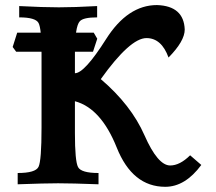

<svg xmlns="http://www.w3.org/2000/svg" viewBox="-20 -717 840 747"><path d="M623 9.8Q495.1 9.8 434.1 -143.1Q373 -295.9 271.5 -323.2V-199.2Q271.5 -89.8 283.7 -66.9Q295.9 -43.9 363.3 -43.9V0Q259.3 -3.9 206.1 -3.9Q154.8 -3.9 48.8 0V-43.9Q118.2 -43.9 129.9 -67.9Q141.6 -91.8 141.6 -220.7V-508.8Q141.6 -606 129.9 -627.7Q118.2 -649.4 54.7 -649.4V-693.4Q148.4 -688.5 209 -688.5Q268.6 -688.5 357.9 -693.4V-649.4Q304.2 -649.4 290.5 -634.3Q271.5 -613.8 271.5 -509.3V-432.1Q308.6 -432.1 392.6 -564.7Q476.6 -697.3 590.8 -697.3Q695.3 -693.8 698.7 -602.1Q698.7 -557.1 635.7 -493.2Q608.4 -568.8 549.8 -568.8Q486.3 -568.8 372.1 -409.2Q490.2 -308.6 542 -190.9Q593.8 -73.2 642.1 -73.2Q679.7 -73.2 719.7 -112.8L763.2 -75.2Q700.2 9.8 623 9.8ZM341.8 -515.6H43L29.3 -534.2L46.9 -589.8H344.7L358.4 -566.4Z"/></svg>

Font: Kelvinch
Style: Bold
Weight: 700
Designer: Paul James Miller
Foundry: High-Logic / Made with FontCreator
Version: Version 3.501;March 28, 2021;FontCreator 13.0.0.2683 64-bit